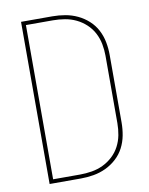

<svg xmlns="http://www.w3.org/2000/svg" viewBox="-83 -796 666 857"><g transform="rotate(-10 250.0 -367.5)"><path d="M214 0H72V-735H214Q243 -735 272 -730Q301 -725 327.5 -712.5Q354 -700 376 -680Q398 -660 411.5 -634Q425 -608 430.5 -579Q436 -550 436 -521V-215Q436 -185 430.5 -156Q425 -127 411.5 -101Q398 -75 376 -55Q354 -35 327.5 -22.5Q301 -10 272 -5Q243 0 214 0ZM91 -18H213Q240 -18 267 -22.5Q294 -27 318 -38.5Q342 -50 362 -68.5Q382 -87 394.5 -111Q407 -135 412 -161.5Q417 -188 417 -215V-521Q417 -547 412 -573.5Q407 -600 394.5 -624Q382 -648 362 -666.5Q342 -685 318 -696.5Q294 -708 267 -712.5Q240 -717 213 -717H91Z"/></g></svg>

Font: Iosevka Term Curly Thin
Style: Regular
Weight: 100
Designer: Belleve Invis
Foundry: Belleve Invis
Version: Version 32.3.0